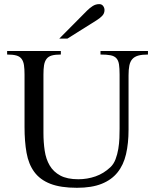

<svg xmlns="http://www.w3.org/2000/svg" viewBox="-20 -896 747 932"><path d="M698.2 -631.3Q668.9 -631.3 650.6 -626Q632.3 -620.6 622.1 -608.9Q611.8 -597.2 607.9 -577.9Q604 -558.6 604 -530.8V-266.6Q604 -200.2 591.8 -147.7Q579.6 -95.2 550.5 -59.1Q521.5 -22.9 473.4 -3.7Q425.3 15.6 353.5 15.6Q274.4 15.6 224.4 -3.9Q174.3 -23.4 146.5 -61.3Q118.7 -99.1 108.9 -154.1Q99.1 -209 99.1 -279.3V-534.2Q99.1 -561 96.4 -579.3Q93.8 -597.7 85.2 -609.6Q76.7 -621.6 59.8 -626.5Q43 -631.3 14.6 -631.3V-648.4H275.4V-631.3Q247.6 -631.3 231 -626.5Q214.4 -621.6 205.6 -609.6Q196.8 -597.7 193.8 -579.3Q190.9 -561 190.9 -534.2V-250.5Q190.9 -205.6 197 -164.6Q203.1 -123.5 221.2 -92.8Q239.3 -62 272.7 -43.9Q306.2 -25.9 359.9 -25.9Q403.8 -25.9 443.6 -39.8Q483.4 -53.7 516.1 -84.5Q531.7 -99.1 540.8 -122.8Q549.8 -146.5 554.2 -172.9Q558.6 -199.2 559.6 -225.3Q560.5 -251.5 560.5 -271.5V-534.2Q560.5 -564.5 557.6 -583.5Q554.7 -602.5 544.9 -613.3Q535.2 -624 516.6 -627.7Q498 -631.3 467.8 -631.3V-648.4H698.2ZM487.3 -847.2Q487.3 -830.6 475.8 -818.8Q464.4 -807.1 448.7 -797.4L307.1 -708.5H267.6L402.8 -844.7Q415 -856.9 429.7 -866.5Q444.3 -876 461.9 -876Q474.1 -876 480.7 -866.9Q487.3 -857.9 487.3 -847.2Z"/></svg>

Font: Kitab
Style: Regular
Weight: 400
Designer: SIL International
Foundry: Khaled Hosny
Version: Version 1.000